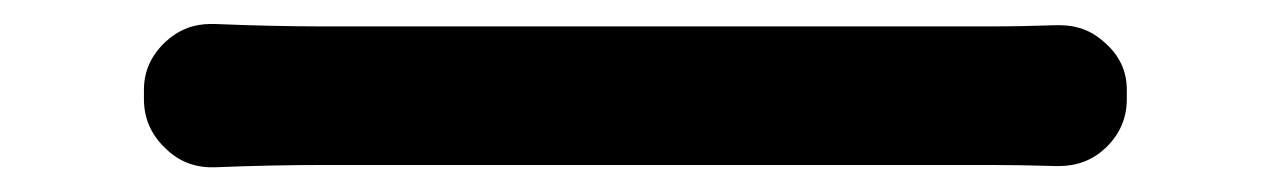

<svg xmlns="http://www.w3.org/2000/svg" viewBox="-20 -462 1040 157"><path d="M155.3 -325.2Q154.3 -325.2 153.3 -325.2Q130.9 -325.2 115.2 -340.8Q97.7 -357.4 97.7 -380.9V-388.7Q97.7 -411.1 115.2 -427.7Q130.9 -442.4 152.3 -442.4Q154.3 -442.4 155.3 -442.4Q203.1 -440.4 246.1 -440.4H789.1Q815.4 -440.4 843.8 -441.4Q845.7 -441.4 846.7 -441.4Q868.2 -441.4 883.8 -426.8Q901.4 -411.1 901.4 -388.7V-380.9Q901.4 -357.4 883.8 -340.8Q868.2 -326.2 845.7 -326.2Q844.7 -326.2 843.8 -326.2Q813.5 -327.1 790 -327.1H246.1Q202.1 -327.1 155.3 -325.2Z"/></svg>

Font: Gen Jyuu Gothic Medium
Style: Regular
Weight: 500
Designer: [Source Han Sans]
Ryoko NISHIZUKA  (kana & ideographs); Paul D. Hunt (Latin, Greek & Cyrillic); Wenlong ZHANG  (bopomofo
Version: Version 1.002.20150607